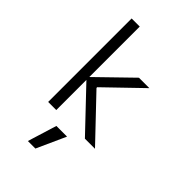

<svg xmlns="http://www.w3.org/2000/svg" viewBox="-285 -817 1171 1171"><g transform="rotate(45 300.0 -232.0)"><path d="M120 0V-720H190V-285L407 -496H497L268 -275V-269L524 0H437L190 -260V0ZM201 256 259 68H351L266 256Z"/></g></svg>

Font: DM Mono Light
Style: Regular
Weight: 300
Designer: Colophon Foundry
Foundry: Colophon Foundry
Version: Version 1.000; ttfautohint (v1.8.2.53-6de2)